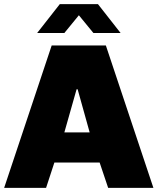

<svg xmlns="http://www.w3.org/2000/svg" viewBox="-25 -905 759 925"><path d="M-5 0 224 -686H485L714 0H496L455 -122H237L197 0ZM285 -267H407L349 -475H344ZM154 -746 263 -885H447L556 -746H425L339 -851H371L285 -746Z"/></svg>

Font: Chivo Medium Black
Style: Regular
Weight: 900
Version: Version 2.002